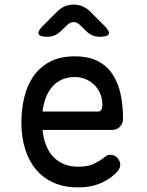

<svg xmlns="http://www.w3.org/2000/svg" viewBox="-20 -805 640 835"><path d="M459 -132Q478 -132 490.5 -118.5Q503 -105 503 -88Q503 -79 498.5 -70.5Q494 -62 482 -50Q466 -35 448 -24Q430 -13 409.5 -5Q389 3 366.5 6.5Q344 10 319 10Q261 10 215.5 -9.5Q170 -29 138.5 -65.5Q107 -102 90 -154.5Q73 -207 73 -272Q73 -329 85.5 -381.5Q98 -434 125.5 -473.5Q153 -513 197 -536.5Q241 -560 305 -560Q365 -560 405 -539.5Q445 -519 469.5 -482Q494 -445 504.5 -395.5Q515 -346 515 -287Q515 -269 502 -254.5Q489 -240 468 -240H165Q169 -200 182 -169.5Q195 -139 215 -119.5Q235 -100 261.5 -90Q288 -80 320 -80Q365 -80 391.5 -94Q418 -108 433 -120Q441 -127 446 -129.5Q451 -132 459 -132ZM165 -320H409Q414 -320 419.5 -326Q425 -332 425 -353Q425 -374 417 -395Q409 -416 393.5 -432.5Q378 -449 355.5 -459.5Q333 -470 305 -470Q274 -470 249.5 -459Q225 -448 207.5 -428Q190 -408 179.5 -380.5Q169 -353 165 -320ZM186 -645Q153 -645 148 -657Q143 -669 166 -692L229 -755Q244 -770 261.5 -777.5Q279 -785 300 -785Q321 -785 339 -777.5Q357 -770 372 -755L434 -693Q458 -669 453 -657Q448 -645 414 -645Q397 -645 382.5 -651Q368 -657 356 -669L329 -695Q315 -709 300 -709Q285 -709 271 -695L243 -668Q231 -657 217 -651Q203 -645 186 -645Z"/></svg>

Font: Maple Mono NF
Style: Regular
Weight: 400
Monospace: yes
Designer: subframe7536
Version: Version 7.000